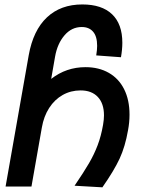

<svg xmlns="http://www.w3.org/2000/svg" viewBox="-20 -818 640 842"><path d="M432 -271Q436 -294 436 -312Q436 -364 409 -392.8Q382 -421.5 333.5 -421.5Q290.5 -421.5 255 -401.5Q219.5 -381.5 195.8 -344.8Q172 -308 163.5 -258.5L118 0H4.5L106 -576Q125.5 -685 185.8 -741.8Q246 -798.5 341 -798.5Q426.5 -798.5 471.5 -755.5Q516.5 -712.5 516.5 -630.5Q516.5 -601.5 510.5 -567L402 -575Q406 -600 406 -617Q406 -658.5 388.2 -679Q370.5 -699.5 338.5 -699.5Q294 -699.5 262.8 -663Q231.5 -626.5 221.5 -569.5L204.5 -472Q270.5 -523.5 355 -523.5Q413.5 -523.5 457.2 -498.5Q501 -473.5 524.5 -426.5Q548 -379.5 548 -315.5Q548 -281.5 541.5 -247Q529 -175 504.5 -122.2Q480 -69.5 429 3.5L307 -3.5Q347.5 -63 370.2 -102Q393 -141 408.2 -181.2Q423.5 -221.5 432 -271Z"/></svg>

Font: JuliaMono SemiBoldItalic
Style: Regular
Weight: 600
Italic angle: -9°
Monospace: yes
Designer: cormullion
Foundry: corm
Version: Version 0.049; ttfautohint (v1.8.4)